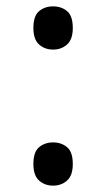

<svg xmlns="http://www.w3.org/2000/svg" viewBox="-20 -570 334 604"><path d="M147 -414Q121 -414 103 -430Q85 -446 85 -482Q85 -520 103 -535Q121 -550 147 -550Q173 -550 191 -535Q209 -520 209 -482Q209 -446 191 -430Q173 -414 147 -414ZM147 14Q121 14 103 -2Q85 -18 85 -54Q85 -92 103 -107Q121 -122 147 -122Q173 -122 191 -107Q209 -92 209 -54Q209 -18 191 -2Q173 14 147 14Z"/></svg>

Font: ukorean85
Style: Book
Weight: 400
Designer: Jelle Bosma - Monotype Design Team
Foundry: Monotype Imaging Inc.
Version: Version 2.003